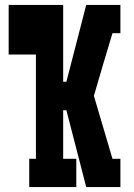

<svg xmlns="http://www.w3.org/2000/svg" viewBox="-20 -755 540 775"><path d="M98 0V-114H125V-535H15V-735H235V-425H248L328 -735H466V-621H434Q415 -558 396 -494.5Q377 -431 359 -368L434 -114H466V0H328L248 -310H235V-114H288V0Z"/></svg>

Font: Iosevka Slab Heavy
Style: Regular
Weight: 900
Monospace: yes
Designer: Belleve Invis
Foundry: Belleve Invis
Version: Version 11.1.0; ttfautohint (v1.8.3)